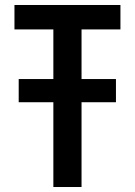

<svg xmlns="http://www.w3.org/2000/svg" viewBox="-20 -750 540 770"><path d="M55 -340V-433H445V-340ZM194 0V-632H38V-730H463V-632H307V0Z"/></svg>

Font: M PLUS Code Latin Medium
Style: Regular
Weight: 500
Designer: Coji Morishita
Foundry: UNDERFOREST DESIGN
Version: Version 1.002; ttfautohint (v1.8.3)